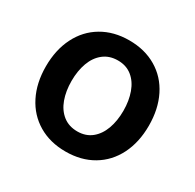

<svg xmlns="http://www.w3.org/2000/svg" viewBox="-125 -673 833 820"><g transform="rotate(30 291.0 -263.0)"><path d="M37.1 -262.7Q37.1 -344.7 68.4 -406.7Q99.6 -468.8 157.2 -502.9Q214.8 -537.1 291 -537.1Q367.7 -537.1 425.3 -502.9Q482.9 -468.8 513.9 -406.7Q544.9 -344.7 544.9 -262.7Q544.9 -181.2 513.7 -119.1Q482.4 -57.1 425 -23.2Q367.7 10.7 291 10.7Q214.8 10.7 157.2 -23.4Q99.6 -57.6 68.4 -119.4Q37.1 -181.2 37.1 -262.7ZM418.9 -263.7Q418.9 -313 404.5 -352.8Q390.1 -392.6 361.6 -415.5Q333 -438.5 292 -438.5Q250 -438.5 220.9 -415.5Q191.9 -392.6 177.5 -353Q163.1 -313.5 163.1 -263.7Q163.1 -213.9 177.5 -174.3Q191.9 -134.8 220.9 -111.8Q250 -88.9 292 -88.9Q333 -88.9 361.6 -111.8Q390.1 -134.8 404.5 -174.3Q418.9 -213.9 418.9 -263.7Z"/></g></svg>

Font: Pretendard SemiBold
Style: Regular
Weight: 600
Designer: Base glyphs from Inter by Rasmus Andersson; Hangeul glyphs from Noto Sans CJK(Source Han Sans) by Jang Soo-young and Kan
Foundry: Kil Hyung-jin
Version: Version 1.309